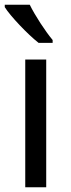

<svg xmlns="http://www.w3.org/2000/svg" viewBox="-21 -786 299 806"><path d="M104 -766H-1V-756C22 -719 95 -642 141 -606H200V-618C169 -655 126 -721 104 -766ZM173 0V-536H85V0Z"/></svg>

Font: Noto Sans Runic
Style: Regular
Weight: 400
Designer: Monotype Design Team
Foundry: Monotype Imaging Inc.
Version: Version 2.002